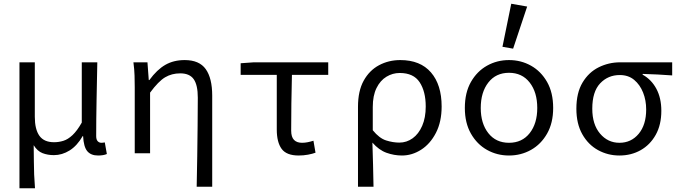

<svg xmlns="http://www.w3.org/2000/svg" viewBox="-20 -819 3640 1026"><path d="M84 187V-486H166V-195Q166 -128 190.5 -93.5Q215 -59 269 -59Q294 -59 318.5 -66.5Q343 -74 367.5 -97Q392 -120 417 -164V-486H500Q498 -388 496 -283.5Q494 -179 494 -92Q494 -73 502 -64.5Q510 -56 522 -56Q526 -56 529.5 -56.5Q533 -57 540 -58L551 4Q533 12 504 12Q466 12 446.5 -11Q427 -34 424 -92H422Q392 -40 352 -15Q312 10 268 10Q235 10 207.5 -0.5Q180 -11 160 -43Q161 7 161 44Q161 81 162.5 114Q164 147 167 187Z M1031 179Q1033 99 1034 16Q1035 -67 1036 -147Q1037 -227 1037 -297Q1037 -365 1015 -396Q993 -427 943 -427Q898 -427 862.5 -406Q827 -385 782 -324V0H700V-353Q700 -382 699 -415Q698 -448 693 -486H768L775 -391H778Q819 -447 863.5 -472.5Q908 -498 967 -498Q1045 -498 1079.5 -449.5Q1114 -401 1114 -308V179Z M1576 12Q1511 12 1485 -23.5Q1459 -59 1459 -127V-419H1266V-481L1336 -486H1734V-419H1540Q1538 -341 1537 -265.5Q1536 -190 1536 -121Q1536 -87 1551 -71.5Q1566 -56 1594 -56Q1609 -56 1624 -59Q1639 -62 1655 -67L1666 -3Q1650 3 1626 7.5Q1602 12 1576 12Z M1893 179V-248Q1893 -333 1923.5 -388Q1954 -443 2005.5 -470.5Q2057 -498 2119 -498Q2226 -498 2283 -432Q2340 -366 2340 -250Q2340 -168 2309.5 -109Q2279 -50 2230.5 -19Q2182 12 2128 12Q2086 12 2045.5 -2.5Q2005 -17 1970 -57Q1972 8 1973.5 61Q1975 114 1976 179ZM2114 -57Q2153 -57 2185 -80Q2217 -103 2236 -146.5Q2255 -190 2255 -250Q2255 -330 2222.5 -379.5Q2190 -429 2116 -429Q2078 -429 2045 -409Q2012 -389 1992 -348.5Q1972 -308 1972 -247V-123Q2007 -80 2043.5 -68.5Q2080 -57 2114 -57Z M2700 12Q2636 12 2582.5 -18Q2529 -48 2496.5 -105Q2464 -162 2464 -242Q2464 -324 2496.5 -381Q2529 -438 2582.5 -468Q2636 -498 2700 -498Q2764 -498 2817.5 -468Q2871 -438 2903.5 -381Q2936 -324 2936 -242Q2936 -162 2903.5 -105Q2871 -48 2817.5 -18Q2764 12 2700 12ZM2700 -56Q2770 -56 2810.5 -107.5Q2851 -159 2851 -242Q2851 -326 2810.5 -378Q2770 -430 2700 -430Q2630 -430 2589.5 -378Q2549 -326 2549 -242Q2549 -159 2589.5 -107.5Q2630 -56 2700 -56ZM2722 -559 2665 -569 2712 -799 2797 -784Z M3290 12Q3228 12 3175.5 -17Q3123 -46 3091.5 -102Q3060 -158 3060 -238Q3060 -323 3093 -378Q3126 -433 3179.5 -459.5Q3233 -486 3294 -486H3572V-416Q3529 -419 3492.5 -421Q3456 -423 3414 -424V-420Q3461 -394 3487.5 -344.5Q3514 -295 3514 -227Q3514 -152 3484 -98.5Q3454 -45 3403.5 -16.5Q3353 12 3290 12ZM3290 -56Q3353 -56 3393 -104Q3433 -152 3433 -234Q3433 -283 3416.5 -324.5Q3400 -366 3369 -392Q3338 -418 3292 -418Q3229 -418 3187 -373.5Q3145 -329 3145 -238Q3145 -154 3186.5 -105Q3228 -56 3290 -56Z"/></svg>

Font: SauceCodePro NFM
Style: Regular
Weight: 400
Monospace: yes
Designer: Paul D. Hunt, Teo Tuominen
Foundry: Adobe
Version: Version 2.042;hotconv 1.1.0;makeotfexe 2.6.0;Nerd Fonts 3.3.